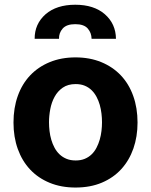

<svg xmlns="http://www.w3.org/2000/svg" viewBox="-20 -801 654 831"><path d="M306.8 -552.6Q368.6 -552.6 418.3 -532.1Q468 -511.7 503 -474.8Q538 -437.9 556.6 -385.8Q575.3 -333.8 575.3 -270.6Q575.3 -209.9 557.4 -158.4Q539.4 -106.9 505.1 -69.2Q470.9 -31.6 421 -10.5Q371.1 10.7 306.8 10.7Q244.7 10.7 195 -9.8Q145.2 -30.2 110.4 -67.3Q75.6 -104.4 57 -156.2Q38.4 -208.1 38.4 -270.6Q38.4 -333.8 57 -385.8Q75.6 -437.9 110.6 -474.8Q145.6 -511.7 195.3 -532.1Q245 -552.6 306.8 -552.6ZM307.5 -106.5Q329.9 -106.5 346.9 -113.6Q364 -120.7 376.6 -133Q389.2 -145.2 397.7 -161.6Q406.2 -177.9 411.6 -196.4Q416.9 -214.8 419.2 -234.2Q421.5 -253.6 421.5 -271.7Q421.5 -290.1 419.2 -309.5Q416.9 -328.8 411.8 -347.1Q406.6 -365.4 397.9 -381.7Q389.2 -398.1 376.6 -410.5Q364 -422.9 346.9 -430Q329.9 -437.1 307.5 -437.1Q274.1 -437.1 251.8 -421.7Q229.4 -406.2 216.3 -382.1Q203.1 -358 197.6 -328.7Q192.1 -299.4 192.1 -271.7Q192.1 -253.2 194.4 -233.7Q196.7 -214.1 202.1 -195.8Q207.4 -177.6 216.3 -161.2Q225.1 -144.9 237.9 -132.8Q250.7 -120.7 267.9 -113.6Q285.2 -106.5 307.5 -106.5ZM177.2 -739.3Q224.8 -780.5 305.8 -780.5Q386.7 -780.5 433.9 -739.3Q481.2 -697.8 481.9 -633.2H376.4Q376.1 -645.6 372.2 -656.6Q368.3 -667.6 360.1 -677.2Q343.8 -696.4 305.8 -696.4Q267.8 -696.4 251.1 -677.2Q234.7 -658.4 235.4 -633.2H130Q129.6 -697.1 177.2 -739.3Z"/></svg>

Font: Inter P
Style: Bold
Weight: 700
Designer: Rasmus Andersson
Foundry: rsms
Version: Version 3.018;git-588b23468